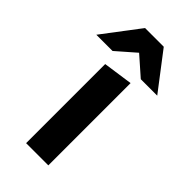

<svg xmlns="http://www.w3.org/2000/svg" viewBox="-264 -716 769 769"><g transform="rotate(45 120.5 -331.5)"><path d="M181.9 -466V0H56.1V-448ZM-52.1 -505.9 66.9 -662.9H172.9L292.9 -505.9H199.8L120.1 -576.1L40 -505.9Z"/></g></svg>

Font: Ancizar Sans Thin
Style: Regular
Weight: 100
Designer: Cesar Puertas, Viviana Monsalve, Julian Moncada, Julian Prieto, Jose Castro, Mariel Hernandez, Felipe Aragon, Sara Alarc
Version: Version 8.100